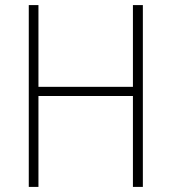

<svg xmlns="http://www.w3.org/2000/svg" viewBox="-20 -734 673 754"><path d="M541 0V-714H502V-393H131V-714H93V0H131V-357H502V0Z"/></svg>

Font: Noto Sans Myanmar UI SemiCondensed ExtraLight
Style: Regular
Weight: 200
Width: 4
Designer: Monotype Design Team
Foundry: Monotype Imaging Inc.
Version: Version 2.103